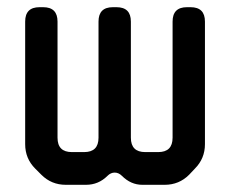

<svg xmlns="http://www.w3.org/2000/svg" viewBox="-20 -505 640 534"><path d="M95 -19Q123 9 163 9H219Q254 9 279 -16Q288 -25 299 -25Q310 -25 319 -16Q344 9 376 9H438Q478 9 506 -19L522 -36Q550 -64 550 -104V-445Q550 -485 510 -485H500Q460 -485 460 -445V-122Q460 -82 420 -82H384Q344 -82 344 -122V-445Q344 -485 304 -485H294Q254 -485 254 -445V-122Q254 -82 214 -82H180Q140 -82 140 -122V-445Q140 -485 100 -485H90Q50 -485 50 -445V-104Q50 -64 78 -36Z"/></svg>

Font: WDXL Lubrifont SC
Style: Regular
Weight: 400
Designer: [WDXL Lubrifont] Copyright 2020-2022 (c) NightFurySL2001, Skr-ZERO; [ZCOOL QingKe HuangYou] Copyright 2018-2022 (c) The 
Version: Version 2.001;hotconv 1.1.1;makeotfexe 2.6.0